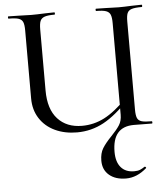

<svg xmlns="http://www.w3.org/2000/svg" viewBox="-59 -678 877 1006"><g transform="rotate(-5 379.0 -175.0)"><path d="M104 -186V-544Q104 -574 98 -588Q92 -602 75.5 -607.5Q59 -613 23 -613Q20 -613 20 -619Q20 -625 23 -625L73 -624Q117 -622 143 -622Q172 -622 216 -624L264 -625Q267 -625 267 -619Q267 -613 264 -613Q229 -613 212 -607Q195 -601 189 -586.5Q183 -572 183 -542V-221Q183 -123 230 -71.5Q277 -20 358 -20Q420 -20 475.5 -48.5Q531 -77 600 -147L609 -139Q535 -59 469.5 -23.5Q404 12 329 12Q264 12 213 -12Q162 -36 133 -81Q104 -126 104 -186ZM442 171Q442 132 458 106Q474 80 506 47Q535 17 549.5 -5.5Q564 -28 564 -60V-542Q564 -572 558 -586.5Q552 -601 535.5 -607Q519 -613 483 -613Q481 -613 481 -619Q481 -625 483 -625L533 -624Q575 -622 602 -622Q630 -622 672 -624L723 -625Q726 -625 726 -619Q726 -613 723 -613Q687 -613 670 -607.5Q653 -602 647 -588Q641 -574 641 -544V-81Q641 -51 647 -36.5Q653 -22 670 -17Q687 -12 723 -12Q726 -12 726 -6Q726 0 723 0L628 -1Q515 -1 515 131Q515 184 539.5 212.5Q564 241 609 241Q628 241 640 236Q652 231 665 222H666Q669 222 671.5 225Q674 228 672 230Q621 275 564 275Q508 275 475 247Q442 219 442 171Z"/></g></svg>

Font: Cormorant Infant Medium
Style: Regular
Weight: 500
Designer: Christian Thalmann (Catharsis Fonts)
Foundry: Catharsis Fonts
Version: Version 4.000